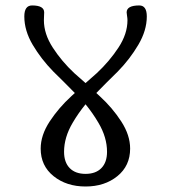

<svg xmlns="http://www.w3.org/2000/svg" viewBox="-20 -676 618 698"><path d="M453.1 -135.7Q453.1 -184.6 420.9 -234.4Q388.7 -284.2 342.8 -326.2Q335.9 -332 330.1 -337.9Q369.1 -377.9 408.2 -416Q452.1 -460.9 482.9 -513.2Q513.7 -565.4 513.7 -616.2Q513.7 -656.2 486.3 -656.2Q440.4 -656.2 440.4 -630.9Q440.4 -627 441.9 -618.2Q443.4 -609.4 443.4 -602.5Q443.4 -552.7 410.6 -502.9Q377.9 -453.1 332 -410.2Q311.5 -391.6 291 -374Q270.5 -391.6 250 -410.2Q204.1 -453.1 171.9 -502.9Q139.6 -552.7 139.6 -602.5Q139.6 -608.4 140.1 -617.7Q140.6 -627 140.6 -630.9Q140.6 -656.2 96.7 -656.2Q68.4 -656.2 68.4 -616.2Q68.4 -564.5 99.1 -512.7Q129.9 -460.9 173.8 -416Q212.9 -377.9 252 -337.9Q246.1 -332 239.3 -326.2Q193.4 -284.2 160.6 -234.4Q127.9 -184.6 127.9 -135.7Q127.9 -73.2 174.8 -35.6Q221.7 2 291 2Q360.4 2 406.7 -35.6Q453.1 -73.2 453.1 -135.7ZM291 -296.9Q317.4 -264.6 337.9 -229.5Q369.1 -176.8 369.1 -124Q369.1 -85.9 348.6 -64.9Q328.1 -43.9 291 -43.9Q253.9 -43.9 233.4 -64.9Q212.9 -85.9 212.9 -124Q212.9 -176.8 244.1 -229.5Q264.6 -264.6 291 -296.9Z"/></svg>

Font: Kurale
Style: Regular
Weight: 400
Version: 1.0; ttfautohint (v1.3)